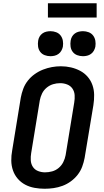

<svg xmlns="http://www.w3.org/2000/svg" viewBox="-20 -1154 640 1182"><path d="M255 8Q224 8 193 2.5Q162 -3 135.5 -17Q109 -31 89.5 -53.5Q70 -76 60 -104.5Q50 -133 49.5 -164.5Q49 -196 55 -228L108 -553Q113 -580 123 -607Q133 -634 151 -657Q169 -680 193.5 -697.5Q218 -715 245 -725.5Q272 -736 299.5 -741Q327 -746 355 -746Q387 -746 417 -739Q447 -732 473.5 -718Q500 -704 519.5 -681.5Q539 -659 549 -630.5Q559 -602 559.5 -570.5Q560 -539 555 -507L501 -182Q496 -155 486 -128Q476 -101 458 -78Q440 -55 416 -37.5Q392 -20 365 -10Q338 0 310 4Q282 8 255 8ZM257 -93Q279 -93 301 -99Q323 -105 341 -120Q359 -135 369.5 -156Q380 -177 384 -199L437 -523Q441 -546 439.5 -568.5Q438 -591 426 -608.5Q414 -626 393.5 -634Q373 -642 350 -642Q328 -642 306.5 -635.5Q285 -629 267 -614Q249 -599 239 -578.5Q229 -558 225 -536L172 -212Q168 -189 169.5 -166.5Q171 -144 182.5 -126.5Q194 -109 214.5 -101Q235 -93 257 -93ZM491 -808Q472 -808 455 -814.5Q438 -821 427.5 -835Q417 -849 414.5 -867Q412 -885 415 -904Q417 -917 423.5 -928.5Q430 -940 441 -948Q452 -956 465 -959Q478 -962 491 -962Q509 -962 526 -955.5Q543 -949 553.5 -935Q564 -921 567 -903Q570 -885 567 -866Q564 -853 557.5 -841.5Q551 -830 540 -822Q529 -814 516 -811Q503 -808 491 -808ZM291 -808Q272 -808 255 -814.5Q238 -821 227.5 -835Q217 -849 214.5 -867Q212 -885 215 -904Q217 -917 223.5 -928.5Q230 -940 241 -948Q252 -956 265 -959Q278 -962 291 -962Q309 -962 326 -955.5Q343 -949 353.5 -935Q364 -921 367 -903Q370 -885 367 -866Q364 -853 357.5 -841.5Q351 -830 340 -822Q329 -814 316 -811Q303 -808 291 -808ZM275 -1046V-1134H575V-1046Z"/></svg>

Font: Zed Sans Extended
Style: Bold Italic
Weight: 700
Width: 7
Italic angle: -9°
Designer: Belleve Invis
Foundry: Belleve Invis
Version: Version 1.0.0; ttfautohint (v1.8.4)